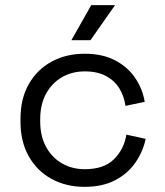

<svg xmlns="http://www.w3.org/2000/svg" viewBox="-20 -711 639 745"><path d="M308.2 14Q237 14 180.8 -16.4Q124.5 -46.8 92 -103.8Q59.5 -160.8 59.5 -238.8V-249.8Q59.5 -328.5 92 -385.1Q124.5 -441.8 180.8 -472.1Q237 -502.5 308.2 -502.5Q378.5 -502.5 427.6 -476.4Q476.8 -450.2 505.2 -407.5Q533.8 -364.8 541.5 -315.8L466.8 -300.2Q462 -337 443.5 -367.4Q425 -397.8 391.6 -415.9Q358.2 -434 309 -434Q259.8 -434 220.6 -411.5Q181.5 -389 158.8 -347.5Q136 -306 136 -248.5V-240Q136 -182.5 158.8 -141Q181.5 -99.5 220.6 -77Q259.8 -54.5 309 -54.5Q383.2 -54.5 422.1 -93Q461 -131.5 470.5 -188.5L545.2 -172.2Q535.2 -123.8 506 -81Q476.8 -38.2 427.6 -12.1Q378.5 14 308.2 14ZM331 -555H257L334 -691H426.5Z"/></svg>

Font: Space Grotesk Variable Light
Style: Regular
Weight: 300
Designer: Florian Karsten
Foundry: Florian Karsten
Version: Version 2.000